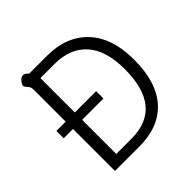

<svg xmlns="http://www.w3.org/2000/svg" viewBox="-184 -878 1038 1038"><g transform="rotate(-45 335.0 -359.0)"><path d="M620 -352Q620 -180 539 -90Q458 0 307 0H121V-321H50V-377H121V-620Q121 -635 116.5 -643.5Q112 -652 104 -660Q93 -671 95 -681Q100 -694 111 -706Q122 -718 137 -718Q149 -718 165 -700H302Q450 -700 535 -609.5Q620 -519 620 -352ZM548 -352Q548 -495 483 -567.5Q418 -640 299 -640H191V-377H354V-321H191V-60H307Q548 -60 548 -352Z"/></g></svg>

Font: Niramit Light
Style: Regular
Weight: 300
Designer: Katatrad Aksorn Co.,Ltd.
Foundry: Cadson Demak Co.,Ltd.
Version: Version 1.000; ttfautohint (v1.6)